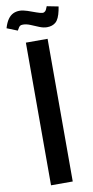

<svg xmlns="http://www.w3.org/2000/svg" viewBox="-143 -1096 551 1139"><g transform="rotate(-10 132.5 -526.0)"><path d="M67.4 0V-859.4H198.2V0ZM207.5 -927.7Q186 -927.7 161.6 -937.7Q137.2 -947.8 113.3 -957.8Q89.4 -967.8 68.8 -967.8Q61 -967.8 57.6 -966.8Q49.8 -964.8 44.7 -957.8Q39.6 -950.7 32.7 -938L-30.8 -963.4Q-21 -996.6 -7.3 -1015.9Q6.3 -1035.2 23.9 -1043.7Q41.5 -1052.2 63 -1052.2Q83 -1052.2 109.6 -1043.2Q136.2 -1034.2 160.6 -1025.1Q185.1 -1016.1 197.3 -1016.1H199.2Q206.1 -1017.1 212.4 -1022.9Q218.8 -1028.8 226.6 -1050.8L295.9 -1037.1L291.5 -1013.7Q280.8 -963.4 260.5 -945.6Q240.2 -927.7 207.5 -927.7Z"/></g></svg>

Font: Antonio
Style: Bold
Weight: 700
Designer: Vernon Adams
Foundry: Vernon Adams
Version: Version 1.002